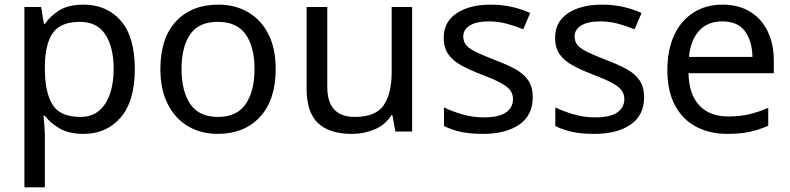

<svg xmlns="http://www.w3.org/2000/svg" viewBox="-20 -566 3400 826"><path d="M340 -546Q439 -546 499.5 -477Q560 -408 560 -269Q560 -132 499.5 -61Q439 10 339 10Q277 10 236.5 -13.5Q196 -37 173 -68H167Q169 -51 171 -25Q173 1 173 20V240H85V-536H157L169 -463H173Q197 -498 236 -522Q275 -546 340 -546ZM324 -472Q242 -472 208.5 -426Q175 -380 173 -286V-269Q173 -170 205.5 -116.5Q238 -63 326 -63Q375 -63 406.5 -90Q438 -117 453.5 -163.5Q469 -210 469 -270Q469 -362 433.5 -417Q398 -472 324 -472Z M1166 -269Q1166 -136 1098.5 -63Q1031 10 916 10Q845 10 789.5 -22.5Q734 -55 702 -117.5Q670 -180 670 -269Q670 -402 737 -474Q804 -546 919 -546Q992 -546 1047.5 -513.5Q1103 -481 1134.5 -419.5Q1166 -358 1166 -269ZM761 -269Q761 -174 798.5 -118.5Q836 -63 918 -63Q999 -63 1037 -118.5Q1075 -174 1075 -269Q1075 -364 1037 -418Q999 -472 917 -472Q835 -472 798 -418Q761 -364 761 -269Z M1753 -536V0H1681L1668 -71H1664Q1638 -29 1592 -9.5Q1546 10 1494 10Q1397 10 1348 -36.5Q1299 -83 1299 -185V-536H1388V-191Q1388 -63 1507 -63Q1596 -63 1630.5 -113Q1665 -163 1665 -257V-536Z M2272 -148Q2272 -70 2214 -30Q2156 10 2058 10Q2002 10 1961.5 1Q1921 -8 1890 -24V-104Q1922 -88 1967.5 -74.5Q2013 -61 2060 -61Q2127 -61 2157 -82.5Q2187 -104 2187 -140Q2187 -160 2176 -176Q2165 -192 2136.5 -208Q2108 -224 2055 -244Q2003 -264 1966 -284Q1929 -304 1909 -332Q1889 -360 1889 -404Q1889 -472 1944.5 -509Q2000 -546 2090 -546Q2139 -546 2181.5 -536.5Q2224 -527 2261 -510L2231 -440Q2197 -454 2160 -464Q2123 -474 2084 -474Q2030 -474 2001.5 -456.5Q1973 -439 1973 -409Q1973 -387 1986 -371.5Q1999 -356 2029.5 -341.5Q2060 -327 2111 -307Q2162 -288 2198 -268Q2234 -248 2253 -219.5Q2272 -191 2272 -148Z M2751 -148Q2751 -70 2693 -30Q2635 10 2537 10Q2481 10 2440.5 1Q2400 -8 2369 -24V-104Q2401 -88 2446.5 -74.5Q2492 -61 2539 -61Q2606 -61 2636 -82.5Q2666 -104 2666 -140Q2666 -160 2655 -176Q2644 -192 2615.5 -208Q2587 -224 2534 -244Q2482 -264 2445 -284Q2408 -304 2388 -332Q2368 -360 2368 -404Q2368 -472 2423.5 -509Q2479 -546 2569 -546Q2618 -546 2660.5 -536.5Q2703 -527 2740 -510L2710 -440Q2676 -454 2639 -464Q2602 -474 2563 -474Q2509 -474 2480.5 -456.5Q2452 -439 2452 -409Q2452 -387 2465 -371.5Q2478 -356 2508.5 -341.5Q2539 -327 2590 -307Q2641 -288 2677 -268Q2713 -248 2732 -219.5Q2751 -191 2751 -148Z M3088 -546Q3157 -546 3206.5 -516Q3256 -486 3282.5 -431.5Q3309 -377 3309 -304V-251H2942Q2944 -160 2988.5 -112.5Q3033 -65 3113 -65Q3164 -65 3203.5 -74.5Q3243 -84 3285 -102V-25Q3244 -7 3204 1.5Q3164 10 3109 10Q3033 10 2974.5 -21Q2916 -52 2883.5 -113.5Q2851 -175 2851 -264Q2851 -352 2880.5 -415Q2910 -478 2963.5 -512Q3017 -546 3088 -546ZM3087 -474Q3024 -474 2987.5 -433.5Q2951 -393 2944 -321H3217Q3216 -389 3185 -431.5Q3154 -474 3087 -474Z"/></svg>

Font: Noto Sans Hanunoo
Style: Regular
Weight: 400
Designer: Monotype Design Team
Foundry: Monotype Imaging Inc.
Version: Version 2.003; ttfautohint (v1.8.4.7-5d5b)